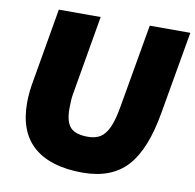

<svg xmlns="http://www.w3.org/2000/svg" viewBox="-80 -794 906 890"><g transform="rotate(10 372.5 -349.5)"><path d="M56 -262Q56 -313 68 -375L126 -712H323L258 -334Q254 -310 254 -269Q254 -207 278 -181Q302 -155 360 -155Q396 -155 419 -169.5Q442 -184 458 -218.5Q474 -253 485 -316L554 -712H745L677 -322Q647 -147 574 -67Q501 13 365 13Q215 13 135.5 -55.5Q56 -124 56 -262Z"/></g></svg>

Font: Nebula Sans Black
Style: Regular
Weight: 900
Italic angle: -9°
Designer: Paul D. Hunt for Adobe (as Source Sans)
Foundry: Nebula Entertainment & Broadcasting LLC
Version: Version 1.010